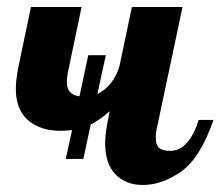

<svg xmlns="http://www.w3.org/2000/svg" viewBox="-20 -520 627 546"><path d="M587 -179Q550 -71 495.5 -32.5Q441 6 386 6Q338 6 308.5 -24Q279 -54 279 -114Q279 -139 287 -179L292 -204Q267 -181 238 -166L217 -68H167L185 -150Q161 -148 152 -148Q95 -148 60 -178Q25 -208 25 -268Q25 -293 33 -333L68 -500H212L173 -314Q170 -299 170 -286Q170 -251 206 -246L231 -363H281L257 -253Q279 -263 295.5 -284Q312 -305 320 -333L355 -500H499L427 -160Q423 -145 423 -128Q423 -108 432.5 -99.5Q442 -91 464 -91Q492 -91 512.5 -115Q533 -139 545 -179Z"/></svg>

Font: Lobster
Style: Regular
Weight: 400
Designer: Impallari Type
Foundry: Impallari Type
Version: Version 2.100